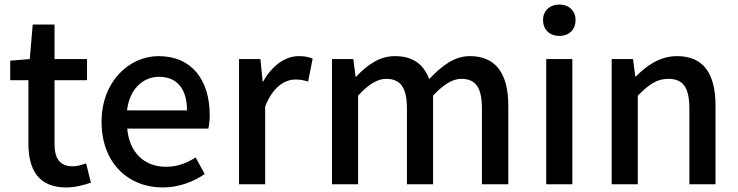

<svg xmlns="http://www.w3.org/2000/svg" viewBox="-20 -811 3249 845"><path d="M272 14C312 14 350 3 380 -7L359 -92C343 -86 319 -79 301 -79C243 -79 220 -113 220 -179V-458H363V-551H220V-703H124L111 -551L25 -544V-458H105V-180C105 -64 149 14 272 14Z M696 14C767 14 831 -11 881 -45L841 -118C801 -92 759 -77 710 -77C615 -77 549 -140 540 -245H897C900 -259 903 -281 903 -304C903 -459 824 -564 678 -564C550 -564 427 -454 427 -275C427 -93 545 14 696 14ZM539 -325C550 -421 611 -473 680 -473C760 -473 803 -419 803 -325Z M1032 0H1147V-342C1181 -430 1235 -461 1280 -461C1303 -461 1316 -458 1336 -452L1356 -553C1339 -560 1322 -564 1295 -564C1235 -564 1177 -522 1138 -452H1136L1126 -551H1032Z M1441 0H1556V-390C1601 -440 1642 -464 1679 -464C1742 -464 1771 -427 1771 -332V0H1886V-390C1932 -440 1973 -464 2010 -464C2073 -464 2101 -427 2101 -332V0H2217V-346C2217 -486 2163 -564 2048 -564C1979 -564 1924 -521 1869 -463C1845 -526 1800 -564 1718 -564C1649 -564 1595 -524 1547 -473H1545L1535 -551H1441Z M2384 0H2499V-551H2384ZM2442 -653C2484 -653 2513 -680 2513 -723C2513 -763 2484 -791 2442 -791C2399 -791 2370 -763 2370 -723C2370 -680 2399 -653 2442 -653Z M2672 0H2787V-390C2836 -439 2870 -464 2921 -464C2986 -464 3014 -427 3014 -332V0H3129V-346C3129 -486 3077 -564 2960 -564C2885 -564 2828 -524 2778 -474H2776L2766 -551H2672Z"/></svg>

Font: Noto Sans JP Medium
Style: Regular
Weight: 500
Designer: Ryoko NISHIZUKA 西塚涼子 (kana, bopomofo & ideographs); Paul D. Hunt (Latin, Greek & Cyrillic); Sandoll Communications 산돌커뮤니
Foundry: Adobe
Version: Version 2.004;hotconv 1.0.118;makeotfexe 2.5.65603